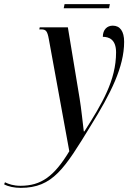

<svg xmlns="http://www.w3.org/2000/svg" viewBox="-157 -668 635 928"><path d="M151 -628H370L374 -648H155ZM-57 240C98 240 155 147 282 -61C378 -216 443 -344 443 -466C443 -517 423 -544 388 -544C361 -544 340 -525 340 -490C368 -490 404 -479 404 -415C404 -280 337 -168 251 -33H248C243 -72 236 -143 228 -191L171 -536H35L33 -526H42C65 -526 72 -518 79 -479L178 63C105 184 42 230 -58 230C-91 230 -115 222 -133 213L-137 223C-117 234 -87 240 -57 240Z"/></svg>

Font: Noto Serif Display ExtraCondensed Medium
Style: Italic
Weight: 500
Width: 2
Italic angle: -12°
Designer: Monotype Design Team
Foundry: Monotype Imaging Inc.
Version: Version 2.009